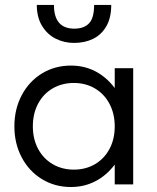

<svg xmlns="http://www.w3.org/2000/svg" viewBox="-20 -751 641 782"><path d="M38.6 -236.3Q38.6 -306.6 68.4 -363Q98.1 -419.4 150.6 -451.7Q203.1 -483.9 269 -483.9Q323.2 -483.9 368.2 -460.7Q413.1 -437.5 447.3 -392.6V-473.1H522.5V0H447.3V-80.6Q413.6 -36.1 368.2 -12.7Q322.8 10.7 269 10.7Q203.6 10.7 151.1 -21.2Q98.6 -53.2 68.6 -109.6Q38.6 -166 38.6 -236.3ZM280.8 -60.1Q328.1 -60.1 366 -81.8Q403.8 -103.5 425.5 -143.6Q447.3 -183.6 447.3 -236.3Q447.3 -288.1 425.8 -328.4Q404.3 -368.7 366.5 -390.9Q328.6 -413.1 280.8 -413.1Q233.4 -413.1 195.3 -391.4Q157.2 -369.6 135.5 -329.3Q113.8 -289.1 113.8 -236.3Q113.8 -184.6 135.3 -144.5Q156.7 -104.5 194.8 -82.3Q232.9 -60.1 280.8 -60.1ZM129.9 -731H199.7Q199.7 -634.3 282.7 -634.3Q321.8 -634.3 342.5 -655.8Q363.3 -677.2 363.3 -731H433.1Q433.1 -678.7 413.1 -644Q393.1 -609.4 359.1 -592.8Q325.2 -576.2 281.7 -576.2Q241.2 -576.2 206.8 -593.5Q172.4 -610.8 151.1 -645.8Q129.9 -680.7 129.9 -731Z"/></svg>

Font: Glacial Indifference
Style: Regular
Weight: 400
Designer: Alfredo Marco Pradil
Foundry: Alfredo Marco Pradil
Version: Version 1.312